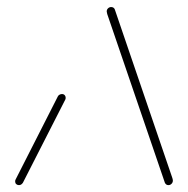

<svg xmlns="http://www.w3.org/2000/svg" viewBox="-20 -539 546 559"><path d="M35.2 0Q30.4 0 27.2 -3Q24.1 -5.9 24.1 -10.7Q24.1 -14.8 25.6 -16.7L148.5 -258.5Q150 -261.5 153.3 -263.3Q156.7 -265.2 160.4 -265.2Q165.6 -265.2 168.5 -261.7Q171.5 -258.1 171.1 -253.3Q171.1 -250.7 170 -248.9L46.7 -7Q44.8 -4.1 41.9 -2Q38.9 0 35.2 0ZM483.3 -13.3Q483.3 -7.8 479.4 -3.9Q475.6 0 470.4 0Q463.3 0 460 -7L292.2 -498.1Q291.9 -500.7 291.3 -502.4Q290.7 -504.1 290.7 -505.6Q290.7 -511.1 294.6 -514.8Q298.5 -518.5 303.7 -518.5Q307.4 -518.5 310.2 -516.7Q313 -514.8 314.1 -511.9L481.9 -20.4Q483.3 -15.6 483.3 -13.3Z"/></svg>

Font: 26F Galaxy Sans Thin
Style: Italic
Weight: 100
Italic angle: -4.99998°
Designer: C₂₉H₂₅N₃O₅
Version: Version 1.200